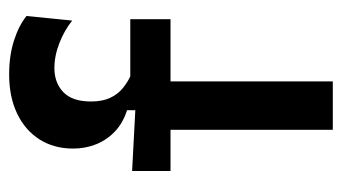

<svg xmlns="http://www.w3.org/2000/svg" viewBox="-184 -564 748 420"><g transform="rotate(-90 190.0 -354.0)"><path d="M116 0V-355H26V-439L159 -432V-450Q131 -459 112.5 -476.5Q94 -494 84.5 -517.5Q75 -541 75 -568Q75 -610 95 -641.5Q115 -673 151.5 -690.5Q188 -708 237 -708Q278 -708 311 -697.5Q344 -687 365 -670L355 -570Q334 -587 306 -598Q278 -609 251 -609Q219 -609 198.5 -589.5Q178 -570 178 -529Q178 -504 186 -487Q194 -470 207 -459.5Q220 -449 233 -443H358V-355H222V0Z"/></g></svg>

Font: Bricolage Grotesque 96pt ExtraBold Medium
Style: Regular
Weight: 500
Version: Version 1.001;gftools[0.9.33.dev8+g029e19f]